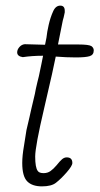

<svg xmlns="http://www.w3.org/2000/svg" viewBox="-20 -658 356 682"><path d="M59 -79Q59 -105 65 -139L74 -196L85 -243L91 -270L104 -325Q106 -338 113 -367L118 -387L127 -430L133 -460Q94 -460 61 -455Q41 -458 41 -472Q41 -482 49 -491Q57 -500 68 -501L140 -499Q140 -499 145 -524Q147 -544 153 -570Q159 -596 168 -616Q177 -638 194 -638Q210 -638 210 -620V-614Q206 -594 203 -585L186 -500H258Q296 -500 305 -494Q313 -488 313 -479Q313 -463 298.5 -458.5Q284 -454 249 -454Q217 -454 178 -457Q172 -424 137 -274Q105 -138 105 -102Q105 -63 114 -51Q119 -43 135 -43Q149 -43 159.5 -50.5Q170 -58 181 -71Q192 -85 200 -92Q208 -99 217 -99Q237 -99 237 -79Q237 -69 217 -46Q197 -23 179 -9Q163 4 129 4Q94 4 76.5 -14Q59 -32 59 -79Z"/></svg>

Font: Bad Script
Style: Regular
Weight: 400
Italic angle: -10°
Designer: Roman Shchyukin (Gaslight Type Foundry), Cyreal (Charset Expansion)
Foundry: Gaslight
Version: Version 2.000